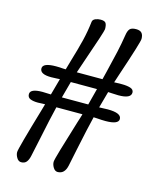

<svg xmlns="http://www.w3.org/2000/svg" viewBox="-116 -748 787 948"><g transform="rotate(15 277.5 -274.0)"><path d="M144 -24.4Q130.4 41 123 73.7Q118.7 93.8 109.6 105.2Q100.6 116.7 82.5 116.7Q68.8 116.7 59.8 102.1Q50.8 87.4 50.8 73.2Q50.8 55.2 114.3 -159.7L123 -190.4L108.4 -189.9Q94.7 -189 85.9 -189Q62.5 -189 47.6 -195.1Q32.7 -201.2 32.7 -218.3Q32.7 -246.1 95.2 -246.1Q106.9 -246.1 123.5 -245.1L138.2 -244.6L161.6 -329.1Q157.7 -329.1 145 -328.1Q127.4 -327.1 117.2 -327.1Q59.6 -327.1 59.6 -356.9Q59.6 -385.3 127 -385.3Q147 -385.3 161.1 -383.8L176.8 -383.3L189.9 -429.2Q210.4 -497.1 222.2 -545.4Q233.9 -593.8 239.3 -642.6Q240.7 -654.3 253.7 -659.7Q266.6 -665 280.3 -665Q300.8 -665 306.9 -655.8Q313 -646.5 313 -625Q313 -613.8 254.4 -445.3Q235.4 -390.1 233.4 -383.3H364.7L375 -424.8Q390.6 -487.8 400.6 -533Q410.6 -578.1 417.5 -622.6Q420.9 -645.5 429.9 -655.3Q439 -665 461.9 -665Q481.9 -665 490.7 -655Q499.5 -645 499.5 -625Q499.5 -608.4 438.5 -426.8Q424.3 -382.8 424.3 -383.3Q432.1 -383.3 437.5 -383.8L463.4 -384.3Q490.2 -384.3 507.6 -378.7Q524.9 -373 524.9 -357.4Q524.9 -326.7 460.9 -326.7Q457 -326.7 426.3 -328.1L408.2 -329.1L384.8 -244.6L399.4 -245.1Q416 -246.1 428.7 -246.1Q498.5 -246.1 498.5 -215.3Q498.5 -187.5 431.6 -187.5Q412.6 -187.5 389.2 -189.5L371.1 -190.4Q356 -129.4 332 -14.2Q318.8 49.8 314 72.8Q304.2 116.7 269 116.7Q255.4 116.7 246.3 102.1Q237.3 87.4 237.3 73.2Q237.3 63.5 253.9 7.1Q270.5 -49.3 300.3 -146Q304.7 -159.7 308.3 -171.1Q312 -182.6 314 -190.4H180.7Q165 -126.5 144 -24.4ZM194.3 -244.6H329.1L351.1 -329.1H217.3Z"/></g></svg>

Font: Radley
Style: Regular
Weight: 400
Designer: Vernon Adams
Foundry: Vernon Adams
Version: Version 1.003; ttfautohint (v1.6)